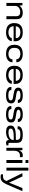

<svg xmlns="http://www.w3.org/2000/svg" viewBox="2664 -3428 955 6323"><g transform="rotate(90 3141.5 -266.5)"><path d="M77 0V-527H155L163 -434H171Q201 -475 238.5 -497.5Q276 -520 317.5 -529.5Q359 -539 396 -539Q467 -539 515 -518Q563 -497 587.5 -452.5Q612 -408 612 -336V0H514V-318Q514 -361 503 -388Q492 -415 472 -429.5Q452 -444 425 -449.5Q398 -455 366 -455Q318 -455 274 -434.5Q230 -414 202.5 -377.5Q175 -341 175 -291V0Z M1046 12Q949 12 881 -17.5Q813 -47 776.5 -108.5Q740 -170 740 -263Q740 -355 775.5 -416Q811 -477 879 -508Q947 -539 1043 -539Q1144 -539 1210 -507Q1276 -475 1308 -418.5Q1340 -362 1340 -286V-237H844Q845 -175 872 -137.5Q899 -100 945 -83.5Q991 -67 1051 -67Q1090 -67 1122.5 -76.5Q1155 -86 1180 -101.5Q1205 -117 1220 -137Q1235 -157 1237 -178H1335Q1334 -144 1317 -110Q1300 -76 1264.5 -48.5Q1229 -21 1174.5 -4.5Q1120 12 1046 12ZM844 -308H1237Q1237 -351 1221 -380Q1205 -409 1177.5 -426.5Q1150 -444 1114.5 -452Q1079 -460 1041 -460Q987 -460 943.5 -444Q900 -428 874 -394Q848 -360 844 -308Z M1756 12Q1657 12 1589.5 -19Q1522 -50 1488 -111.5Q1454 -173 1454 -264Q1454 -355 1488 -416Q1522 -477 1589.5 -508Q1657 -539 1756 -539Q1814 -539 1864.5 -525.5Q1915 -512 1952 -485Q1989 -458 2010 -419Q2031 -380 2031 -327H1932Q1932 -373 1907 -402Q1882 -431 1841.5 -445.5Q1801 -460 1756 -460Q1697 -460 1651.5 -440.5Q1606 -421 1581 -380Q1556 -339 1556 -274V-254Q1556 -189 1581.5 -147.5Q1607 -106 1652.5 -86.5Q1698 -67 1758 -67Q1803 -67 1843.5 -81.5Q1884 -96 1909.5 -125.5Q1935 -155 1935 -200H2031Q2031 -147 2009.5 -107.5Q1988 -68 1951 -41.5Q1914 -15 1864 -1.5Q1814 12 1756 12Z M2451 12Q2354 12 2286 -17.5Q2218 -47 2181.5 -108.5Q2145 -170 2145 -263Q2145 -355 2180.5 -416Q2216 -477 2284 -508Q2352 -539 2448 -539Q2549 -539 2615 -507Q2681 -475 2713 -418.5Q2745 -362 2745 -286V-237H2249Q2250 -175 2277 -137.5Q2304 -100 2350 -83.5Q2396 -67 2456 -67Q2495 -67 2527.5 -76.5Q2560 -86 2585 -101.5Q2610 -117 2625 -137Q2640 -157 2642 -178H2740Q2739 -144 2722 -110Q2705 -76 2669.5 -48.5Q2634 -21 2579.5 -4.5Q2525 12 2451 12ZM2249 -308H2642Q2642 -351 2626 -380Q2610 -409 2582.5 -426.5Q2555 -444 2519.5 -452Q2484 -460 2446 -460Q2392 -460 2348.5 -444Q2305 -428 2279 -394Q2253 -360 2249 -308Z M3115 12Q3057 12 3007.5 2.5Q2958 -7 2921 -26Q2884 -45 2864 -74.5Q2844 -104 2844 -145Q2844 -150 2844.5 -155Q2845 -160 2846 -164H2946Q2946 -162 2945.5 -158Q2945 -154 2945 -152Q2945 -117 2970 -97.5Q2995 -78 3034.5 -70.5Q3074 -63 3116 -63Q3161 -63 3199.5 -70Q3238 -77 3262 -94Q3286 -111 3286 -142Q3286 -176 3263 -192.5Q3240 -209 3196 -217Q3152 -225 3090 -234Q3039 -242 2997.5 -253Q2956 -264 2926.5 -281Q2897 -298 2881.5 -324Q2866 -350 2866 -388Q2866 -425 2882 -453Q2898 -481 2930 -500Q2962 -519 3010.5 -529Q3059 -539 3124 -539Q3183 -539 3228 -528.5Q3273 -518 3304.5 -498.5Q3336 -479 3353 -451.5Q3370 -424 3370 -391Q3370 -387 3370 -384Q3370 -381 3369 -376H3269V-380Q3269 -413 3248 -431Q3227 -449 3194.5 -456Q3162 -463 3124 -463Q3102 -463 3075 -461Q3048 -459 3022.5 -452Q2997 -445 2981 -432.5Q2965 -420 2965 -397Q2965 -369 2990 -354Q3015 -339 3055.5 -331.5Q3096 -324 3143 -317Q3191 -310 3235 -301.5Q3279 -293 3312.5 -276.5Q3346 -260 3365.5 -231Q3385 -202 3385 -155Q3385 -110 3367 -78Q3349 -46 3314.5 -26Q3280 -6 3230 3Q3180 12 3115 12Z M3744 12Q3686 12 3636.5 2.5Q3587 -7 3550 -26Q3513 -45 3493 -74.5Q3473 -104 3473 -145Q3473 -150 3473.5 -155Q3474 -160 3475 -164H3575Q3575 -162 3574.5 -158Q3574 -154 3574 -152Q3574 -117 3599 -97.5Q3624 -78 3663.5 -70.5Q3703 -63 3745 -63Q3790 -63 3828.5 -70Q3867 -77 3891 -94Q3915 -111 3915 -142Q3915 -176 3892 -192.5Q3869 -209 3825 -217Q3781 -225 3719 -234Q3668 -242 3626.5 -253Q3585 -264 3555.5 -281Q3526 -298 3510.5 -324Q3495 -350 3495 -388Q3495 -425 3511 -453Q3527 -481 3559 -500Q3591 -519 3639.5 -529Q3688 -539 3753 -539Q3812 -539 3857 -528.5Q3902 -518 3933.5 -498.5Q3965 -479 3982 -451.5Q3999 -424 3999 -391Q3999 -387 3999 -384Q3999 -381 3998 -376H3898V-380Q3898 -413 3877 -431Q3856 -449 3823.5 -456Q3791 -463 3753 -463Q3731 -463 3704 -461Q3677 -459 3651.5 -452Q3626 -445 3610 -432.5Q3594 -420 3594 -397Q3594 -369 3619 -354Q3644 -339 3684.5 -331.5Q3725 -324 3772 -317Q3820 -310 3864 -301.5Q3908 -293 3941.5 -276.5Q3975 -260 3994.5 -231Q4014 -202 4014 -155Q4014 -110 3996 -78Q3978 -46 3943.5 -26Q3909 -6 3859 3Q3809 12 3744 12Z M4330 12Q4286 12 4247 4.5Q4208 -3 4178 -20.5Q4148 -38 4131.5 -66.5Q4115 -95 4115 -137Q4115 -202 4151 -237.5Q4187 -273 4251.5 -289Q4316 -305 4401.5 -308.5Q4487 -312 4586 -312V-343Q4586 -388 4569 -413.5Q4552 -439 4513 -449.5Q4474 -460 4407 -460Q4350 -460 4312.5 -450.5Q4275 -441 4256 -424.5Q4237 -408 4237 -386V-368H4140Q4139 -372 4138.5 -376.5Q4138 -381 4138 -387Q4138 -435 4169.5 -468.5Q4201 -502 4263 -520.5Q4325 -539 4418 -539Q4506 -539 4565 -522Q4624 -505 4654 -465.5Q4684 -426 4684 -358V-106Q4684 -86 4691 -76.5Q4698 -67 4718 -67H4768V-3Q4753 2 4730.5 6.5Q4708 11 4686 11Q4647 11 4627 -1Q4607 -13 4599.5 -34Q4592 -55 4590 -81H4583Q4555 -51 4514.5 -30Q4474 -9 4426.5 1.5Q4379 12 4330 12ZM4349 -67Q4389 -67 4430.5 -76.5Q4472 -86 4507.5 -104Q4543 -122 4564.5 -147Q4586 -172 4586 -203V-244Q4462 -244 4379.5 -236.5Q4297 -229 4256 -207Q4215 -185 4215 -140Q4215 -111 4234.5 -95.5Q4254 -80 4285.5 -73.5Q4317 -67 4349 -67Z M4847 0V-527H4925L4933 -428H4940Q4947 -452 4965.5 -477.5Q4984 -503 5015.5 -521Q5047 -539 5091 -539Q5108 -539 5124.5 -536.5Q5141 -534 5154 -530V-445H5101Q5056 -445 5025.5 -428Q4995 -411 4977.5 -384Q4960 -357 4952.5 -325.5Q4945 -294 4945 -265V0Z M5250 -629V-724H5348V-629ZM5250 0V-527H5348V0Z M5501 0V-724H5599V0Z M5803 191Q5780 191 5760 187.5Q5740 184 5721 179V112H5779Q5829 112 5858 100.5Q5887 89 5905.5 64.5Q5924 40 5942 0L5682 -527H5791L5919 -253Q5929 -235 5941.5 -206.5Q5954 -178 5967.5 -148Q5981 -118 5992 -95H5999Q6002 -104 6009 -123Q6016 -142 6026 -167Q6036 -192 6046 -216.5Q6056 -241 6064 -261L6173 -527H6276L6056 -19Q6032 34 6009.5 73Q5987 112 5959.5 138.5Q5932 165 5894 178Q5856 191 5803 191Z"/></g></svg>

Font: Archivo Expanded
Style: Regular
Weight: 400
Width: 7
Designer: Hector Gatti
Foundry: Omnibus-Type
Version: Version 2.001